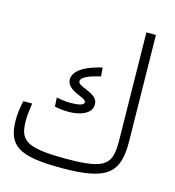

<svg xmlns="http://www.w3.org/2000/svg" viewBox="-104 -781 795 872"><g transform="rotate(15 293.0 -345.5)"><path d="M263.2 1.5C480 1.5 531.7 -45.9 529.3 -196.8L522 -693.4H477.1L484.4 -196.8C486.3 -78.6 469.2 -44.4 272.9 -44.4C77.6 -44.4 51.8 -74.7 51.8 -168C51.8 -188.5 54.7 -214.4 59.6 -247.1H18.1C10.7 -214.8 6.8 -184.1 6.8 -158.2C6.8 -36.6 59.1 1.5 263.2 1.5ZM230.5 -253.4C286.1 -253.4 335.9 -274.4 335.9 -315.4C335.9 -339.4 324.7 -352.5 286.1 -369.6C259.8 -381.3 240.7 -387.2 240.7 -400.9C240.7 -419.9 276.4 -434.6 330.1 -446.8L326.7 -487.8C224.6 -464.4 196.3 -427.7 196.3 -397.5C196.3 -370.1 221.2 -353 251 -340.3C282.2 -327.1 289.1 -323.2 289.1 -313.5C289.1 -299.8 260.7 -294.9 227.5 -294.9C204.1 -294.9 185.5 -297.9 160.6 -302.2L163.1 -260.3C180.7 -256.3 201.7 -253.4 230.5 -253.4Z"/></g></svg>

Font: Cascadia Code PL ExtraLight
Style: Regular
Weight: 200
Monospace: yes
Designer: Aaron Bell
Foundry: Saja Typeworks
Version: Version 2404.023